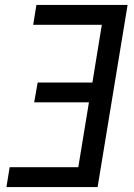

<svg xmlns="http://www.w3.org/2000/svg" viewBox="-20 -755 540 775"><path d="M6 0 19 -80H296L339 -342H118L132 -422H353L391 -655H114L127 -735H495L374 0Z"/></svg>

Font: Iosevka Term Curly Md Obl
Style: Regular
Weight: 500
Italic angle: -9°
Designer: Belleve Invis
Foundry: Belleve Invis
Version: Version 32.3.0